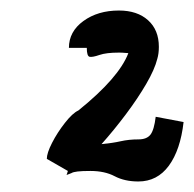

<svg xmlns="http://www.w3.org/2000/svg" viewBox="-20 -732 369 365"><path d="M276 -510 329 -500Q323 -447 301 -417Q279 -387 243 -387Q217 -387 198 -397Q179 -407 152 -407Q136 -407 127.5 -406Q119 -405 116 -403Q106 -399 106.5 -399.5Q107 -400 109 -407L69 -430Q69 -441 79 -460.5Q89 -480 103.5 -498.5Q118 -517 129 -522Q206 -584 224 -631Q221 -631 217 -631.5Q213 -632 206 -632Q182 -632 169 -627.5Q156 -623 150.5 -624Q145 -625 145 -641H111Q111 -672 138.5 -692Q166 -712 206 -712Q241 -712 261.5 -693.5Q282 -675 282 -643Q282 -630 279 -620Q274 -600 258 -572.5Q242 -545 219.5 -515Q197 -485 173 -458Q194 -460 209.5 -463.5Q225 -467 243 -467Q259 -467 266 -476Q273 -485 276 -510Z"/></svg>

Font: Syne
Style: Italic
Weight: 400
Italic angle: -9°
Designer: Lucas Descroix
Foundry: Bonjour Monde
Version: Version 2.000; ttfautohint (v1.8.3)